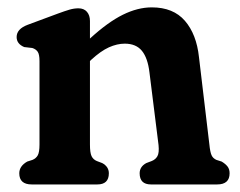

<svg xmlns="http://www.w3.org/2000/svg" viewBox="-20 -488 634 508"><path d="M218 -432.5V-386Q265.5 -429.5 305 -449Q344.5 -468.5 381.5 -468.5Q438.5 -468.5 469.2 -433Q500 -397.5 506.5 -336.5L534 -105.5Q536 -85.5 539.8 -77.2Q543.5 -69 552.5 -65L566.5 -60.5Q576.5 -54.5 582 -47.5Q587.5 -40.5 587.5 -29.5Q587.5 0 554.5 0H379.5Q349.5 0 349.5 -29.5Q349.5 -47 367 -56.5L381.5 -62Q391.5 -66 396.5 -74.8Q401.5 -83.5 399.5 -104L375.5 -296Q371 -334.5 355.5 -353.5Q340 -372.5 310 -372.5Q290 -372.5 268.2 -362.8Q246.5 -353 221 -329.5L218 -326.5V-105.5Q218 -84 222.2 -75Q226.5 -66 236 -62L250.5 -56.5Q268 -47 268 -29.5Q268 0 237.5 0H64Q31 0 31 -29.5Q31 -48.5 52 -60.5L66 -65Q75.5 -69 80 -77.2Q84.5 -85.5 84.5 -105.5V-326.5Q84.5 -344 79.8 -351Q75 -358 65.5 -361L44 -363.5Q24 -372 24 -390Q24 -411.5 53.5 -422.5L133 -452Q152 -459 164 -462.5Q176 -466 187.5 -466Q202 -466 210 -456.8Q218 -447.5 218 -432.5Z"/></svg>

Font: Fraunces 72pt SuperSoft SemiBold
Style: Regular
Weight: 600
Version: Version 1.000;[b76b70a41]